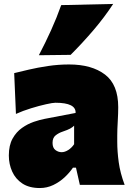

<svg xmlns="http://www.w3.org/2000/svg" viewBox="-20 -929 661 965"><path d="M180.2 16.1Q127 16.1 92.5 -6.6Q58.1 -29.3 41.3 -66.7Q24.4 -104 24.4 -147.5Q24.4 -198.7 43.2 -232.4Q62 -266.1 90.6 -286.1Q119.1 -306.2 149.9 -316.7Q180.7 -327.1 204.1 -331.5L359.9 -361.3Q362.8 -412.6 258.3 -412.6Q245.1 -412.6 211.2 -405Q177.2 -397.5 136 -384.8Q94.7 -372.1 60.1 -356.4L51.3 -561.5Q81.1 -568.8 125 -579.1Q168.9 -589.4 221.2 -597.2Q273.4 -605 327.1 -605Q440.9 -605 507.6 -554.4Q574.2 -503.9 574.2 -390.1Q574.2 -360.4 571.8 -318.8Q569.3 -277.3 569.3 -248V-216.3Q569.3 -168 576.7 -113.8Q584 -59.6 606.4 0H381.3L361.8 -86.4H346.7Q330.1 -61.5 304.7 -37.8Q279.3 -14.2 247.6 1Q215.8 16.1 180.2 16.1ZM290 -164.1Q305.7 -164.1 323 -175Q340.3 -186 352.5 -204.1V-297.4Q344.7 -289.6 333 -283Q321.3 -276.4 293.9 -267.1Q275.9 -261.2 260 -249Q244.1 -236.8 244.1 -210.9Q244.1 -186 258.5 -175Q272.9 -164.1 290 -164.1ZM175.3 -651.4Q208.5 -714.8 236.8 -777.3Q265.1 -839.8 287.6 -903.3L548.8 -909.2Q505.4 -842.8 450.7 -778.6Q396 -714.4 335 -653.3Z"/></svg>

Font: Pinar DS1 Black
Style: Regular
Weight: 900
Designer: Amin Abedi
Version: Version 3.000